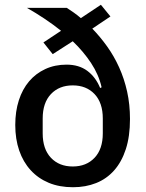

<svg xmlns="http://www.w3.org/2000/svg" viewBox="-20 -773 614 805"><path d="M443 -704 367 -653Q400 -619 429 -578.5Q458 -538 479.5 -490.5Q501 -443 513 -389Q525 -335 525 -274Q525 -201 507.5 -147.5Q490 -94 458.5 -58.5Q427 -23 383 -5.5Q339 12 286 12Q229 12 184.5 -6.5Q140 -25 108.5 -59.5Q77 -94 60.5 -142Q44 -190 44 -249Q44 -306 59 -352.5Q74 -399 102 -432Q130 -465 170 -483.5Q210 -502 259 -502Q311 -502 346 -476Q381 -450 400 -404L406 -407Q394 -460 362 -508.5Q330 -557 285 -600L201 -546L162 -595L236 -644Q202 -671 166 -695Q130 -719 93 -740H260Q274 -731 289 -720.5Q304 -710 319 -697L403 -753ZM285 -75Q342 -75 376.5 -111.5Q411 -148 411 -214V-276Q411 -342 376.5 -378.5Q342 -415 285 -415Q228 -415 193.5 -378.5Q159 -342 159 -276V-214Q159 -148 193.5 -111.5Q228 -75 285 -75Z"/></svg>

Font: IBM Plex Thai Medium
Style: Regular
Weight: 500
Designer: Mike Abbink, Paul van der Laan, Pieter van Rosmalen, Ben Mitchell, Mark Frömberg
Foundry: Bold Monday
Version: Version 1.0